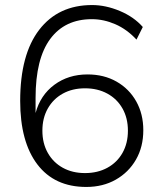

<svg xmlns="http://www.w3.org/2000/svg" viewBox="-20 -733 640 761"><path d="M322 8Q196 8 128 -81.5Q60 -171 60 -333Q60 -517 135.5 -615Q211 -713 345 -713Q399 -713 455 -689.5Q511 -666 546 -626L521 -576Q483 -617 437 -637Q391 -657 344 -657Q237 -657 179 -578.5Q121 -500 121 -345V-285Q140 -356 195.5 -397Q251 -438 327 -438Q392 -438 442 -409.5Q492 -381 520 -331Q548 -281 548 -217Q548 -151 519 -100.5Q490 -50 439 -21Q388 8 322 8ZM317 -47Q367 -47 405.5 -68Q444 -89 465.5 -127Q487 -165 487 -215Q487 -265 465.5 -303Q444 -341 405.5 -362Q367 -383 317 -383Q267 -383 229 -362Q191 -341 169.5 -303Q148 -265 148 -215Q148 -165 169.5 -127Q191 -89 229 -68Q267 -47 317 -47Z"/></svg>

Font: Winston Light
Style: Regular
Weight: 300
Designer: Original fonts by Vernon Adams / Changes by Cristiano Sobral
Foundry: Original fonts by Vernon Adams / Changes by Cristiano Sobral
Version: Version 2.503;July 17, 2020;FontCreator 13.0.0.2655 64-bit